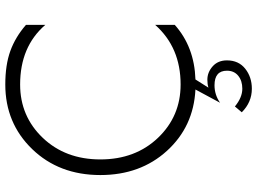

<svg xmlns="http://www.w3.org/2000/svg" viewBox="-143 -606 971 725"><g transform="rotate(-90 342.5 -243.5)"><path d="M386 -47Q526 -47 611 -143V-69Q528 5 405 9L374 58Q387 54 404 54Q432 54 454.5 74Q477 94 477 128Q477 172 445.5 197Q414 222 370 222Q319 222 281 184L303 158Q337 186 370 186Q400 186 419 170.5Q438 155 438 128Q438 81 383 81Q347 81 317 102L367 9Q227 2 135.5 -98.5Q44 -199 44 -350Q44 -506 142 -607.5Q240 -709 386 -709Q460 -709 512.5 -690Q565 -671 611 -631V-558Q529 -653 386 -653Q266 -653 184.5 -567.5Q103 -482 103 -350Q103 -218 184.5 -132.5Q266 -47 386 -47Z"/></g></svg>

Font: Renner* Light
Style: Light
Weight: 300
Version: Version 003.000 ; ttfautohint (v0.97) -l 8 -r 50 -G 200 -x 1